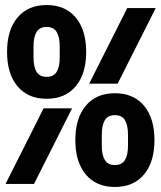

<svg xmlns="http://www.w3.org/2000/svg" viewBox="-20 -730 640 762"><path d="M8 -524Q8 -611 49.5 -660.5Q91 -710 165 -710Q239 -710 280.5 -660.5Q322 -611 322 -524Q322 -437 280.5 -387.5Q239 -338 165 -338Q91 -338 49.5 -387.5Q8 -437 8 -524ZM217 -502V-546Q217 -583 205 -603Q193 -623 165 -623Q137 -623 125 -603Q113 -583 113 -546V-502Q113 -465 125 -445Q137 -425 165 -425Q193 -425 205 -445Q217 -465 217 -502ZM485 -698H598L447 -398H334ZM153 -300H266L115 0H2ZM279 -174Q279 -261 320.5 -310.5Q362 -360 436 -360Q510 -360 551.5 -310.5Q593 -261 593 -174Q593 -87 551.5 -37.5Q510 12 436 12Q362 12 320.5 -37.5Q279 -87 279 -174ZM488 -152V-196Q488 -233 476 -253Q464 -273 436 -273Q408 -273 396 -253Q384 -233 384 -196V-152Q384 -115 396 -95Q408 -75 436 -75Q464 -75 476 -95Q488 -115 488 -152Z"/></svg>

Font: iA Writer Mono V
Style: Regular
Weight: 400
Designer: Mike Abbink, Paul van der Laan, Pieter van Rosmalen
Foundry: Bold Monday
Version: Version 2.000